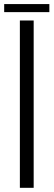

<svg xmlns="http://www.w3.org/2000/svg" viewBox="-42 -898 256 918"><path d="M53 0V-800H119V0ZM-22 -878.5H194V-840H-22Z"/></svg>

Font: Big Shoulders Stencil Display Thin
Style: Regular
Weight: 400
Version: Version 2.001